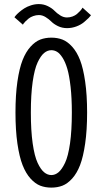

<svg xmlns="http://www.w3.org/2000/svg" viewBox="-20 -886 490 918"><path d="M300.5 -751.5Q277 -751.5 257 -761.2Q237 -771 225.5 -782.8Q214 -794.5 198.2 -804.2Q182.5 -814 166 -814Q152 -814 139 -809.2Q126 -804.5 117.5 -797.8Q109 -791 102.2 -784.2Q95.5 -777.5 92.5 -773L89.5 -768L49 -803.5Q50 -805.5 55.5 -812Q61 -818.5 72 -828Q83 -837.5 96.2 -846Q109.5 -854.5 128.2 -860.5Q147 -866.5 165.5 -866.5Q189 -866.5 209 -856.5Q229 -846.5 240.5 -834.5Q252 -822.5 267.8 -812.5Q283.5 -802.5 300 -802.5Q314 -802.5 326.8 -807.2Q339.5 -812 347.8 -819Q356 -826 362.5 -833Q369 -840 372 -845L374.5 -849.5L415 -813Q410.5 -807 403.8 -800Q397 -793 381.8 -780.2Q366.5 -767.5 345 -759.5Q323.5 -751.5 300.5 -751.5ZM54 -348Q54 -432 63.2 -495.8Q72.5 -559.5 88 -598.8Q103.5 -638 126 -662.8Q148.5 -687.5 172.5 -696.8Q196.5 -706 225.5 -706Q254.5 -706 278.5 -696.8Q302.5 -687.5 325 -662.8Q347.5 -638 362.8 -598.8Q378 -559.5 387.2 -495.8Q396.5 -432 396.5 -348Q396.5 -263.5 387.2 -199.8Q378 -136 362.8 -96.5Q347.5 -57 325 -32.2Q302.5 -7.5 278.5 1.8Q254.5 11 225.5 11Q196.5 11 172.5 1.8Q148.5 -7.5 126 -32.2Q103.5 -57 88 -96.5Q72.5 -136 63.2 -199.8Q54 -263.5 54 -348ZM323.5 -348Q323.5 -417 317.5 -470.5Q311.5 -524 302 -556.5Q292.5 -589 279.2 -609.8Q266 -630.5 253 -638.2Q240 -646 225.5 -646Q207 -646 190.8 -632.5Q174.5 -619 159.8 -587.5Q145 -556 136.2 -494.8Q127.5 -433.5 127.5 -348Q127.5 -262 136.2 -200.5Q145 -139 159.8 -107.5Q174.5 -76 190.8 -62.5Q207 -49 225.5 -49Q244 -49 260 -62.5Q276 -76 291 -107.5Q306 -139 314.8 -200.5Q323.5 -262 323.5 -348Z"/></svg>

Font: League Mono Condensed Light
Style: Regular
Weight: 300
Width: 1
Designer: Tyler Finck
Foundry: The League of Moveable Type / Tyler Finck
Version: Version 2.210